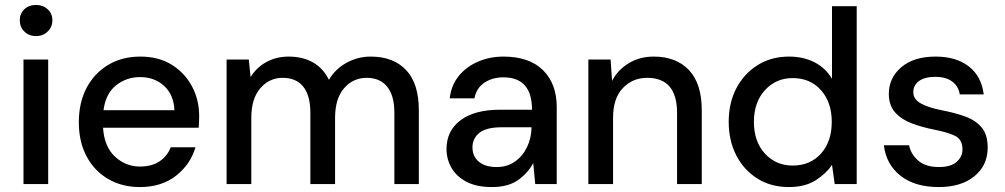

<svg xmlns="http://www.w3.org/2000/svg" viewBox="-20 -745 4067 777"><path d="M126 -599Q97 -599 78.5 -617.5Q60 -636 60 -663Q60 -690 78.5 -707.5Q97 -725 126 -725Q154 -725 173 -707.5Q192 -690 192 -663Q192 -636 173 -617.5Q154 -599 126 -599ZM75 0V-504H175V0Z M546 12Q474 12 418 -20.5Q362 -53 330.5 -112Q299 -171 299 -250Q299 -330 330.5 -389.5Q362 -449 418 -482.5Q474 -516 548 -516Q622 -516 675 -483Q728 -450 757 -395.5Q786 -341 786 -275Q786 -265 785.5 -253.5Q785 -242 784 -228H397Q402 -151 445.5 -111Q489 -71 546 -71Q594 -71 625.5 -92Q657 -113 671 -149H771Q751 -80 692.5 -34Q634 12 546 12ZM547 -433Q491 -433 449 -399Q407 -365 399 -299H686Q683 -362 644 -397.5Q605 -433 547 -433Z M897 0V-504H987L994 -433Q1018 -472 1058 -494Q1098 -516 1148 -516Q1205 -516 1246.5 -492.5Q1288 -469 1311 -422Q1337 -466 1382.5 -491Q1428 -516 1480 -516Q1572 -516 1623.5 -461.5Q1675 -407 1675 -298V0H1576V-288Q1576 -358 1547 -394Q1518 -430 1464 -430Q1409 -430 1372.5 -388Q1336 -346 1336 -268V0H1236V-288Q1236 -358 1207.5 -394Q1179 -430 1124 -430Q1070 -430 1033.5 -388Q997 -346 997 -268V0Z M1971 12Q1908 12 1867.5 -9.5Q1827 -31 1807 -66Q1787 -101 1787 -142Q1787 -216 1844 -258.5Q1901 -301 2003 -301H2133Q2133 -432 2017 -432Q1973 -432 1940.5 -410.5Q1908 -389 1900 -347H1800Q1806 -400 1836.5 -437.5Q1867 -475 1914.5 -495.5Q1962 -516 2017 -516Q2122 -516 2177.5 -461Q2233 -406 2233 -312V0H2146L2138 -85Q2116 -44 2076 -16Q2036 12 1971 12ZM1990 -69Q2033 -69 2064.5 -91.5Q2096 -114 2113 -150Q2130 -186 2131 -227V-230H2012Q1947 -230 1919.5 -207Q1892 -184 1892 -149Q1892 -112 1918 -90.5Q1944 -69 1990 -69Z M2361 0V-504H2451L2457 -418Q2481 -463 2525 -489.5Q2569 -516 2626 -516Q2716 -516 2768 -461.5Q2820 -407 2820 -298V0H2720V-288Q2720 -430 2599 -430Q2540 -430 2500.5 -388.5Q2461 -347 2461 -269V0Z M3172 12Q3100 12 3045 -22.5Q2990 -57 2959.5 -116.5Q2929 -176 2929 -252Q2929 -329 2960 -388Q2991 -447 3046 -481.5Q3101 -516 3173 -516Q3232 -516 3277 -492.5Q3322 -469 3347 -426V-720H3447V0H3358L3347 -78Q3324 -43 3281 -15.5Q3238 12 3172 12ZM3188 -75Q3259 -75 3302.5 -123.5Q3346 -172 3346 -252Q3346 -331 3302.5 -380Q3259 -429 3188 -429Q3120 -429 3075.5 -380Q3031 -331 3031 -252Q3031 -172 3075.5 -123.5Q3120 -75 3188 -75Z M3779 12Q3682 12 3624 -34Q3566 -80 3557 -157H3659Q3666 -121 3696 -95Q3726 -69 3779 -69Q3828 -69 3851.5 -90Q3875 -111 3875 -140Q3875 -181 3844.5 -195.5Q3814 -210 3758 -221Q3712 -230 3670.5 -245.5Q3629 -261 3603 -289.5Q3577 -318 3577 -365Q3577 -430 3627.5 -473Q3678 -516 3766 -516Q3850 -516 3901 -476Q3952 -436 3961 -363H3864Q3859 -396 3833.5 -415Q3808 -434 3765 -434Q3722 -434 3699 -417Q3676 -400 3676 -372Q3676 -344 3705.5 -327Q3735 -310 3790 -299Q3843 -289 3885 -274Q3927 -259 3952 -230Q3977 -201 3977 -147Q3977 -76 3923.5 -32Q3870 12 3779 12Z"/></svg>

Font: DM Sans Medium
Style: Regular
Weight: 500
Designer: Colophon Foundry, Jonny Pinhorn
Foundry: Colophon Foundry
Version: Version 4.004; ttfautohint (v1.8.4.7-5d5b)